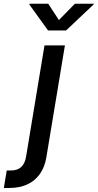

<svg xmlns="http://www.w3.org/2000/svg" viewBox="-119 -771 507 996"><path d="M111.8 -535.6H217.8L121.6 44.4Q113.3 95.2 88.4 130.9Q63.5 166.5 23.4 185.3Q-16.6 204.1 -70.3 204.1H-99.1L-84 113.3H-62.5Q-27.8 113.3 -8.5 95Q10.7 76.7 16.6 39.6ZM131.3 -751.5 186.5 -667 269.5 -751.5H368.2L367.2 -748.5L223.6 -612.8H130.4L32.7 -748.5L33.7 -751.5Z"/></svg>

Font: Inter 20pt Medium
Style: Italic
Weight: 500
Italic angle: -9.3988°
Version: Version 4.001;git-66647c0bb